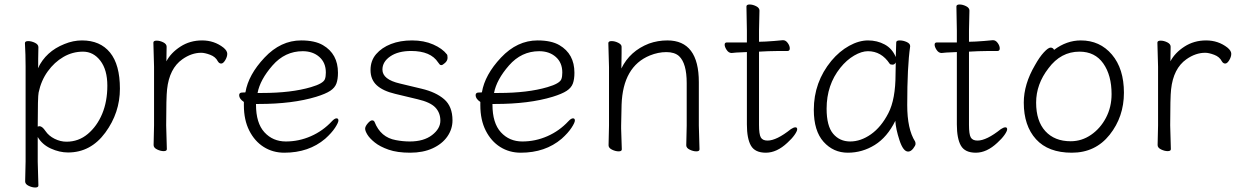

<svg xmlns="http://www.w3.org/2000/svg" viewBox="-20 -664 5513 855"><path d="M92 144 94 55V-368Q94 -421 91 -472Q91 -481 105.5 -481Q120 -481 135.5 -473.5Q151 -466 151 -454Q151 -454 150 -401Q150 -401 150 -372L149 -360Q184 -435 267 -468Q306 -484 345 -484Q426 -484 470 -430Q514 -376 514 -269Q514 -162 449 -73.5Q384 15 283 15Q245 15 206.5 -2.5Q168 -20 148 -54V56L151 162Q151 171 137 171Q123 171 107.5 163.5Q92 156 92 144ZM148 -100Q152 -102 156 -102Q168 -102 182.5 -80.5Q197 -59 223 -46Q249 -33 276 -33Q330 -33 371 -67.5Q412 -102 435 -157Q458 -212 458 -282.5Q458 -353 427 -393.5Q396 -434 349.5 -434Q303 -434 262.5 -410.5Q222 -387 192.5 -346Q163 -305 152 -252Q148 -235 148 -100Z M664 -18 666 -106V-367L663 -474Q663 -483 677.5 -483Q692 -483 707 -475.5Q722 -468 722 -456Q722 -444 721.5 -426.5Q721 -409 721 -391Q741 -429 783.5 -456.5Q826 -484 880 -484Q934 -484 975 -452Q992 -438 992 -424.5Q992 -411 983 -396Q974 -381 965 -381Q956 -381 950 -391Q940 -411 916 -420Q892 -429 876 -429Q833 -429 792 -400Q734 -359 724 -266Q720 -230 720 -106L723 0Q723 9 709 9Q695 9 679.5 1.5Q664 -6 664 -18Z M1120 -201V-198Q1120 -116 1157.5 -75Q1195 -34 1253 -34Q1311 -34 1364.5 -57.5Q1418 -81 1458 -124Q1470 -137 1478.5 -137Q1487 -137 1487 -127.5Q1487 -118 1472 -95Q1457 -72 1428 -46Q1355 16 1246 16Q1195 16 1154.5 -9.5Q1114 -35 1090 -82.5Q1066 -130 1066 -195V-210Q1045 -224 1045 -240Q1045 -252 1059 -252Q1073 -252 1073 -253Q1086 -331 1158 -407.5Q1230 -484 1321 -484Q1382 -484 1418 -463Q1485 -424 1485 -340Q1485 -311 1478 -292Q1471 -273 1450.5 -259.5Q1430 -246 1388 -233Q1283 -201 1132 -201ZM1148 -250Q1277 -250 1365 -276Q1420 -292 1427 -312Q1431 -323 1431 -341Q1431 -385 1402 -410.5Q1373 -436 1328 -436Q1249 -436 1193.5 -372.5Q1138 -309 1127 -250Z M1740 -246Q1685 -259 1657.5 -284.5Q1630 -310 1630 -352Q1630 -394 1655 -423Q1680 -452 1721 -468Q1762 -484 1815 -484Q1868 -484 1909 -466Q1950 -448 1970 -422Q1973 -419 1973 -406.5Q1973 -394 1962 -384Q1951 -374 1945.5 -374Q1940 -374 1937.5 -377.5Q1935 -381 1931 -386Q1898 -437 1811 -437Q1753 -437 1718 -413Q1683 -389 1683 -354Q1683 -310 1761 -292L1857 -269Q1921 -254 1958 -222Q1995 -190 1995 -128Q1995 -89 1972 -56Q1949 -23 1906.5 -3.5Q1864 16 1806.5 16Q1749 16 1710.5 2.5Q1672 -11 1649 -29.5Q1626 -48 1616 -64.5Q1606 -81 1606 -91Q1606 -101 1617.5 -114.5Q1629 -128 1637 -128Q1645 -128 1648 -121Q1675 -52 1743 -40Q1774 -34 1805 -34Q1867 -34 1904 -62.5Q1941 -91 1941 -126.5Q1941 -162 1918.5 -185.5Q1896 -209 1840 -222Z M2173 -201V-198Q2173 -116 2210.5 -75Q2248 -34 2306 -34Q2364 -34 2417.5 -57.5Q2471 -81 2511 -124Q2523 -137 2531.5 -137Q2540 -137 2540 -127.5Q2540 -118 2525 -95Q2510 -72 2481 -46Q2408 16 2299 16Q2248 16 2207.5 -9.5Q2167 -35 2143 -82.5Q2119 -130 2119 -195V-210Q2098 -224 2098 -240Q2098 -252 2112 -252Q2126 -252 2126 -253Q2139 -331 2211 -407.5Q2283 -484 2374 -484Q2435 -484 2471 -463Q2538 -424 2538 -340Q2538 -311 2531 -292Q2524 -273 2503.5 -259.5Q2483 -246 2441 -233Q2336 -201 2185 -201ZM2201 -250Q2330 -250 2418 -276Q2473 -292 2480 -312Q2484 -323 2484 -341Q2484 -385 2455 -410.5Q2426 -436 2381 -436Q2302 -436 2246.5 -372.5Q2191 -309 2180 -250Z M3036 -17 3038 -105V-294Q3038 -382 3004 -414Q2984 -432 2947.5 -432Q2911 -432 2874 -417Q2754 -368 2748 -198Q2747 -149 2746 -105V-91Q2746 -91 2749 1Q2749 10 2735 10Q2721 10 2705.5 2.5Q2690 -5 2690 -17L2692 -105V-365L2689 -472Q2689 -481 2703.5 -481Q2718 -481 2733 -473.5Q2748 -466 2748 -456V-428Q2748 -411 2747.5 -392Q2747 -373 2747 -359Q2785 -437 2870 -470Q2909 -484 2952 -484Q3092 -484 3092 -298V-105L3095 1Q3095 10 3081 10Q3067 10 3051.5 2.5Q3036 -5 3036 -17Z M3362 -617 3360 -528V-478L3390 -479Q3426 -481 3466 -485H3467Q3479 -485 3488 -472.5Q3497 -460 3497 -448.5Q3497 -437 3487 -437H3449Q3421 -437 3401 -436L3360 -434V-108Q3360 -66 3368 -52Q3376 -38 3398 -38Q3438 -38 3502 -89Q3514 -97 3522 -97Q3530 -97 3530 -88.5Q3530 -80 3518 -63Q3506 -46 3486 -28Q3439 16 3390.5 16Q3342 16 3324 -15.5Q3306 -47 3306 -110V-432H3302Q3280 -431 3259 -430L3238 -428Q3225 -428 3216 -441.5Q3207 -455 3207 -465Q3207 -475 3217 -475H3306V-528L3304 -635Q3304 -644 3318 -644Q3332 -644 3347 -636.5Q3362 -629 3362 -617Z M4033 -457Q4020 -368 4020 -196Q4020 -89 4055 -34Q4057 -30 4057 -23Q4057 -16 4046.5 -2.5Q4036 11 4024 11Q4002 11 3985.5 -39.5Q3969 -90 3967 -126Q3931 -53 3875.5 -18.5Q3820 16 3755.5 16Q3691 16 3647.5 -32.5Q3604 -81 3604 -175Q3604 -298 3682 -393Q3718 -436 3761.5 -460Q3805 -484 3845.5 -484Q3886 -484 3919.5 -466Q3953 -448 3969 -410Q3971 -456 3971 -475Q3971 -484 3986.5 -484Q4002 -484 4017.5 -477Q4033 -470 4033 -459ZM3969 -386Q3964 -376 3954.5 -376Q3945 -376 3942 -380Q3905 -436 3845 -436Q3817 -436 3783.5 -416.5Q3750 -397 3722 -362Q3661 -286 3661 -180Q3661 -103 3690 -68.5Q3719 -34 3766 -34Q3813 -34 3858.5 -66Q3904 -98 3936 -160Q3968 -222 3968 -334Q3968 -361 3969 -386Z M4297 -617 4295 -528V-478L4325 -479Q4361 -481 4401 -485H4402Q4414 -485 4423 -472.5Q4432 -460 4432 -448.5Q4432 -437 4422 -437H4384Q4356 -437 4336 -436L4295 -434V-108Q4295 -66 4303 -52Q4311 -38 4333 -38Q4373 -38 4437 -89Q4449 -97 4457 -97Q4465 -97 4465 -88.5Q4465 -80 4453 -63Q4441 -46 4421 -28Q4374 16 4325.5 16Q4277 16 4259 -15.5Q4241 -47 4241 -110V-432H4237Q4215 -431 4194 -430L4173 -428Q4160 -428 4151 -441.5Q4142 -455 4142 -465Q4142 -475 4152 -475H4241V-528L4239 -635Q4239 -644 4253 -644Q4267 -644 4282 -636.5Q4297 -629 4297 -617Z M4674 -442Q4730 -484 4793 -484Q4878 -484 4931.5 -421Q4985 -358 4985 -251Q4985 -144 4921.5 -64Q4858 16 4753 16Q4648 16 4593.5 -44Q4539 -104 4539 -207Q4539 -289 4589 -374Q4609 -410 4628.5 -431Q4648 -452 4658.5 -452Q4669 -452 4674 -442ZM4748 -35Q4797 -35 4838.5 -63.5Q4880 -92 4905 -139.5Q4930 -187 4930 -245Q4930 -329 4893 -381.5Q4856 -434 4787 -434Q4704 -434 4649 -360Q4594 -289 4594 -207Q4594 -125 4635 -80Q4676 -35 4748 -35Z M5135 -18 5137 -106V-367L5134 -474Q5134 -483 5148.5 -483Q5163 -483 5178 -475.5Q5193 -468 5193 -456Q5193 -444 5192.5 -426.5Q5192 -409 5192 -391Q5212 -429 5254.5 -456.5Q5297 -484 5351 -484Q5405 -484 5446 -452Q5463 -438 5463 -424.5Q5463 -411 5454 -396Q5445 -381 5436 -381Q5427 -381 5421 -391Q5411 -411 5387 -420Q5363 -429 5347 -429Q5304 -429 5263 -400Q5205 -359 5195 -266Q5191 -230 5191 -106L5194 0Q5194 9 5180 9Q5166 9 5150.5 1.5Q5135 -6 5135 -18Z"/></svg>

Font: ToneOZ-Pinyin-WenKai-Light
Style: Light
Weight: 300
Designer: Fontworks Inc.
Foundry: ToneOZ
Version: Version 0.240331